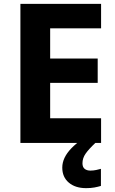

<svg xmlns="http://www.w3.org/2000/svg" viewBox="-20 -734 592 986"><path d="M499.1 0H84.8V-714H499.1V-588.6H237.6V-433.4H481.7V-308.4H237.6V-126.6H499.1ZM403.5 104.4Q403.5 124 414.6 133Q425.7 142.1 444.2 142.1Q458.8 142.1 473.9 139Q489.1 135.9 498.3 133V220.8Q483.1 225.4 464.8 228.8Q446.6 232.2 422.3 232.2Q366.8 232.2 333.3 203.8Q299.8 175.5 299.8 126.6Q299.8 101.3 311.5 76.4Q323.3 51.5 346.9 27.1Q370.5 2.7 405.2 -21.1L469.7 0Q435.7 32 419.6 55.1Q403.5 78.3 403.5 104.4Z"/></svg>

Font: Noto Sans Khmer UI
Style: Regular
Weight: 400
Designer: Danh Hong and the Monotype Design Team
Foundry: Monotype Imaging Inc.
Version: Version 2.002